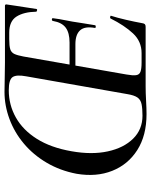

<svg xmlns="http://www.w3.org/2000/svg" viewBox="71 -738 671 853"><g transform="rotate(-90 406.5 -311.5)"><path d="M326 4Q231 4 166.5 -37Q102 -78 74 -148.5Q46 -219 61 -307Q75 -380 110 -439.5Q145 -499 195 -541Q245 -583 304.5 -605Q364 -627 425 -627Q451 -627 487.5 -626Q524 -625 555 -625H807Q815 -625 813 -616Q810 -597 806.5 -572Q803 -547 799 -523.5Q795 -500 793 -485Q792 -481 786.5 -482.5Q781 -484 781 -486Q780 -541 759.5 -573.5Q739 -606 688 -606H659Q629 -606 614.5 -601.5Q600 -597 593.5 -583.5Q587 -570 582 -543L502 -85Q497 -57 499 -42.5Q501 -28 514 -23Q527 -18 555 -18H597Q649 -18 684.5 -56Q720 -94 751 -156Q753 -159 758.5 -157.5Q764 -156 763 -154Q754 -126 745 -87Q736 -48 730 -15Q729 -7 725.5 -3.5Q722 0 714 0H450Q420 0 385.5 2Q351 4 326 4ZM319 -14Q350 -14 370 -18Q390 -22 400 -36.5Q410 -51 415 -82L494 -531Q502 -574 490.5 -591Q479 -608 432 -608Q367 -608 311 -576.5Q255 -545 216 -483Q177 -421 161 -329Q145 -239 160.5 -168Q176 -97 217 -55.5Q258 -14 319 -14ZM721 -225Q720 -221 714 -221.5Q708 -222 709 -226Q717 -271 698 -291.5Q679 -312 637 -312H503L505 -338H644Q687 -338 710 -355Q733 -372 740 -412Q741 -417 747 -416.5Q753 -416 752 -411Q748 -380 744 -362Q740 -344 737 -325Q733 -301 729.5 -277Q726 -253 721 -225Z"/></g></svg>

Font: Cormorant Infant Light SemiBold
Style: Italic
Weight: 600
Italic angle: -10°
Version: Version 4.001